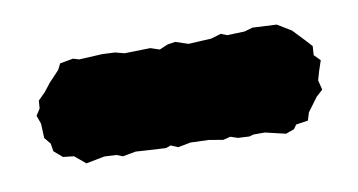

<svg xmlns="http://www.w3.org/2000/svg" viewBox="-35 -76 587 315"><g transform="rotate(-10 258.5 82.0)"><path d="M488 96 492 112 481 122 464 145 460 158 440 161 435 168 421 173 387 165H368L361 167L342 166L330 162L318 165L294 161L264 160L243 164L231 159L223 162L188 160L173 159L151 163L141 159L121 158L90 164L72 149L54 147L40 135L38 122L29 111L28 87L23 73L30 62L31 49L43 37L54 23L71 5L76 -5L98 -9L108 -6L147 -8L168 -7L183 -3L226 -4L241 1L255 -5L268 -7L289 0L327 -2L344 -7L354 -3L383 -4L397 -8L437 -6L460 8L479 28L489 39L488 54L498 64L492 82Z"/></g></svg>

Font: Winky Rough ExtraBold
Style: Regular
Weight: 800
Designer: Simon Atzbach
Foundry: typofactur
Version: Version 1.206; ttfautohint (v1.8.4.7-5d5b)